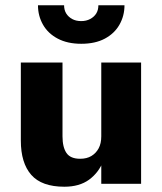

<svg xmlns="http://www.w3.org/2000/svg" viewBox="-20 -697 615 728"><path d="M364 0H515V-460H364ZM217 -180V-460H59V-164Q59 -79 98.5 -34Q138 11 224 11Q281 11 317.5 -15.5Q354 -42 372 -87Q390 -132 390 -186L364 -180Q364 -153 354 -134.5Q344 -116 326.5 -105.5Q309 -95 284 -95Q247 -95 232 -117Q217 -139 217 -180ZM124 -677Q124 -637 143 -603.5Q162 -570 199 -550.5Q236 -531 288 -531Q341 -531 377.5 -550.5Q414 -570 433 -603.5Q452 -637 452 -677H353Q353 -659 345 -646Q337 -633 322 -625Q307 -617 288 -617Q268 -617 253.5 -625Q239 -633 231 -646Q223 -659 223 -677Z"/></svg>

Font: Jost
Style: Bold
Weight: 700
Version: Version 3.710